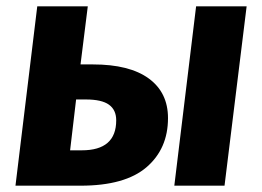

<svg xmlns="http://www.w3.org/2000/svg" viewBox="-20 -588 830 608"><path d="M532 0 601 -568H761L691 0ZM98 -568H258L235 -384H274Q390 -384 451 -339.5Q512 -295 512 -214Q512 -117 444 -58.5Q376 0 235 0H29ZM221 -273 202 -112H239Q348 -112 348 -207Q348 -240 325 -256.5Q302 -273 252 -273Z"/></svg>

Font: Qjlgwqiwhsfqbnnlvksmvfsycuq
Style: Regular
Weight: 700
Italic angle: -8°
Designer: Carrois Corporate & Edenspiekermann
Foundry: Carrois Corporate GbR & Edenspiekermann AG
Version: Version 2.001